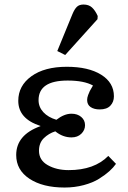

<svg xmlns="http://www.w3.org/2000/svg" viewBox="-20 -817 569 851"><path d="M269 -573.2 233.9 -590.8 300.8 -753.9Q310.1 -776.4 320.6 -786.6Q331.1 -796.9 350.1 -796.9Q373.5 -796.9 387.7 -783.9Q401.9 -771 413.1 -746.1L412.1 -731.9ZM266.1 14.2Q169.4 14.2 110.6 -24.7Q51.8 -63.5 51.8 -129.9Q51.8 -219.2 159.2 -257.8V-258.8Q61 -290.5 61 -370.1Q61 -437 119.1 -479Q177.2 -521 275.9 -521Q372.1 -521 428.5 -485.8Q484.9 -450.7 484.9 -390.1Q484.9 -365.2 469.2 -348.6Q453.6 -332 421.9 -332Q397 -332 381.6 -342.5Q366.2 -353 366.2 -374Q366.2 -383.8 370.4 -395.3Q374.5 -406.7 377.9 -413.3Q381.3 -419.9 392.1 -438Q352.5 -460 279.8 -460Q150.9 -460 150.9 -373Q150.9 -342.8 172.1 -319.8Q193.4 -296.9 230 -286.1Q264.6 -313 296.9 -313Q323.2 -313 340.1 -298.6Q356.9 -284.2 356.9 -262.2Q356.9 -240.2 340.3 -224.1Q323.7 -208 296.9 -208Q258.3 -208 225.1 -234.9Q195.8 -225.6 174.3 -204.6Q152.8 -183.6 152.8 -148.9Q152.8 -106.9 191.7 -85Q230.5 -63 284.2 -63Q398.4 -63 460 -126L494.1 -90.8Q482.9 -74.7 464.8 -58.3Q446.8 -42 419.2 -24.7Q391.6 -7.3 351.3 3.4Q311 14.2 266.1 14.2Z"/></svg>

Font: Literata Book
Style: Regular
Weight: 400
Designer: Latin by Veronika Burian and Jose Scaglione. Greek by Irene Vlachou. Cyrillic by Vera Evstafieva
Foundry: TypeTogether
Version: Version 2.003;PS 002.003;hotconv 1.0.88;makeotf.lib2.5.64775